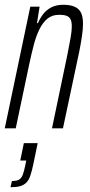

<svg xmlns="http://www.w3.org/2000/svg" viewBox="-22 -538 376 805"><path d="M-2 0 105 -510H144L133 -441H137Q146 -462 159 -479Q172 -496 193 -507Q214 -518 243 -518Q272 -518 290.5 -510Q309 -502 317.5 -485Q326 -468 326 -438Q326 -417 322 -389Q318 -361 311 -325L242 0H196L261 -311Q269 -352 274 -380Q279 -408 279 -427Q279 -447 273.5 -457.5Q268 -468 256.5 -472Q245 -476 226 -476Q196 -476 176 -459Q156 -442 142 -412.5Q128 -383 118.5 -345.5Q109 -308 100 -266L44 0ZM22 247 28 221Q48 221 58 215Q68 209 73.5 194.5Q79 180 84 155L88 135H63L78 62H136L118 149Q112 178 105.5 197.5Q99 217 88.5 227.5Q78 238 62.5 242.5Q47 247 22 247Z"/></svg>

Font: Saira UltraCondensed Light
Style: Italic
Weight: 300
Width: 1
Italic angle: -12°
Designer: Hector Gatti with collaboration of the Omnibus-Type team
Foundry: Omnibus-Type
Version: Version 1.101